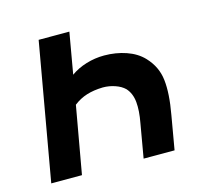

<svg xmlns="http://www.w3.org/2000/svg" viewBox="-86 -661 824 761"><g transform="rotate(-15 326.0 -281.0)"><path d="M564.5 -138.5 540.5 0H413.5L437.5 -138.5Q447 -188.5 443.5 -224.5Q440 -260.5 419 -283.5Q404 -298 380 -306.2Q356 -314.5 330 -314.5Q310.5 -314 294.2 -311.5Q278 -309 263.5 -304.5Q249 -300 235.8 -293Q222.5 -286 209.5 -276L160.5 0H34.5L133.5 -562.5H259.5L230 -393.5Q257.5 -413.5 293.8 -424.5Q330 -435.5 367.5 -435.5Q415.5 -435.5 457.8 -421Q500 -406.5 527 -378Q567.5 -335 573.5 -279.5Q580 -224 564.5 -138.5Z"/></g></svg>

Font: Russisch Sans
Style: Bold Italic
Weight: 700
Italic angle: -10°
Designer: Michael Sharanda (font) & Cristiano Sobral (main changes)
Foundry: Michael Sharanda
Version: Version 2.00;September 8, 2020;FontCreator 13.0.0.2681 64-bi